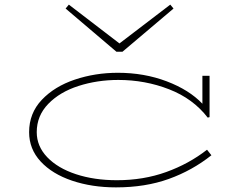

<svg xmlns="http://www.w3.org/2000/svg" viewBox="-20 -799 1061 831"><path d="M895 -127Q812 -61 710.5 -24.5Q609 12 482 12Q378 12 292 -17Q206 -46 156 -100Q106 -154 106 -227Q106 -309 161 -367Q216 -425 304 -454.5Q392 -484 490 -484Q604 -484 701.5 -447Q799 -410 856 -350V-471H887V-292L879 -290Q816 -372 712 -412.5Q608 -453 492 -453Q401 -453 320 -427Q239 -401 189 -349.5Q139 -298 139 -227Q139 -166 184.5 -118.5Q230 -71 309 -45Q388 -19 486 -19Q601 -19 699.5 -54.5Q798 -90 876 -151ZM731 -762 510 -575H484L264 -762L278 -779L497 -611L717 -779Z"/></svg>

Font: BioRhyme Expanded ExtraLight
Style: Regular
Weight: 275
Width: 7
Designer: Aoife Mooney
Foundry: Aoife Mooney Type
Version: Version 1.001